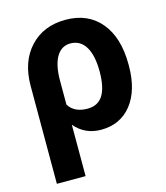

<svg xmlns="http://www.w3.org/2000/svg" viewBox="-111 -623 786 911"><g transform="rotate(-15 282.0 -167.5)"><path d="M295.9 -538.1C223.1 -538.1 165 -514.6 121.1 -467.3C77.1 -419.9 55.2 -356.9 55.2 -277.3V203.1H196.3V-49.3C229.5 -9.8 272.5 9.8 325.7 9.8C388.2 9.8 438 -13.2 475.1 -59.6C511.7 -106 530.3 -169.4 530.3 -250V-256.3C530.3 -344.7 509.3 -413.6 467.8 -463.4C426.3 -513.2 368.7 -538.1 295.9 -538.1ZM196.3 -266.1C196.3 -369.1 231 -423.8 289.1 -423.8C353 -423.8 389.2 -365.7 389.2 -260.3C389.2 -149.4 353.5 -103.5 288.6 -103.5C245.1 -103.5 214.4 -118.7 196.3 -148.4Z"/></g></svg>

Font: Roboto
Style: Bold
Weight: 700
Designer: Google
Version: Version 2.137; 2017